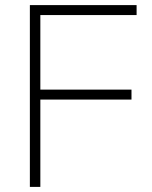

<svg xmlns="http://www.w3.org/2000/svg" viewBox="-20 -732 594 752"><path d="M97 0V-712H515V-673H138V-381H495V-342H138V0Z"/></svg>

Font: MuliDisplayVN ExtraLight
Style: Regular
Weight: 200
Designer: Vernon Adams
Foundry: Vernon Adams
Version: Version 2.100